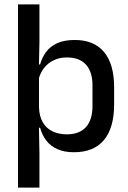

<svg xmlns="http://www.w3.org/2000/svg" viewBox="-20 -682 583 874"><path d="M316.5 11Q273 11 241.8 -2.8Q210.5 -16.5 191 -41.8Q171.5 -67 162.5 -100.5H130L157.5 -193Q159 -152 175 -124.8Q191 -97.5 219.2 -84Q247.5 -70.5 284.5 -70.5Q341 -70.5 371 -103.2Q401 -136 401 -199.5V-293Q401 -355.5 371.2 -388Q341.5 -420.5 284.5 -420.5Q250.5 -420.5 224 -407.5Q197.5 -394.5 180.2 -372.2Q163 -350 156 -321.5L133 -388.5H162.5Q171 -419.5 189.2 -444.8Q207.5 -470 239.5 -485Q271.5 -500 320.5 -500Q408 -500 453.8 -445Q499.5 -390 499.5 -284.5V-207Q499.5 -100.5 453.5 -44.8Q407.5 11 316.5 11ZM159.5 172H62V-662H159.5V-489L157 -374.5L157.5 -342.5V-141.5L157 -121.5L159.5 17Z"/></svg>

Font: Anek Kannada Medium Medium
Style: Regular
Weight: 500
Version: Version 1.003